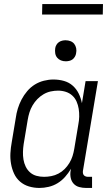

<svg xmlns="http://www.w3.org/2000/svg" viewBox="-20 -921 540 949"><path d="M175 8Q148 8 123 0.5Q98 -7 79 -23.5Q60 -40 49.5 -63Q39 -86 34.5 -111.5Q30 -137 31.5 -164Q33 -191 38 -218L58 -338Q61 -361 68 -384Q75 -407 86.5 -429Q98 -451 114.5 -470.5Q131 -490 152 -503Q173 -516 197 -522Q221 -528 244 -528Q271 -528 296 -521Q321 -514 339.5 -497.5Q358 -481 369 -458.5Q380 -436 385 -411L403 -520H464L390 -77Q389 -71 390 -65Q391 -59 394.5 -55Q398 -51 403.5 -49Q409 -47 415 -47H435V8H406Q388 8 371.5 3.5Q355 -1 344 -13Q333 -25 329.5 -42Q326 -59 329 -77L331 -87Q318 -65 301.5 -46.5Q285 -28 264.5 -15.5Q244 -3 220.5 2.5Q197 8 175 8ZM198 -47Q215 -47 233.5 -50.5Q252 -54 269 -63Q286 -72 299.5 -85.5Q313 -99 323 -115.5Q333 -132 338.5 -149.5Q344 -167 347 -185L367 -305Q371 -325 371.5 -344.5Q372 -364 369 -383Q366 -402 358.5 -419Q351 -436 337.5 -448.5Q324 -461 305.5 -467Q287 -473 267 -473Q249 -473 230.5 -469Q212 -465 195 -455Q178 -445 164.5 -431Q151 -417 141 -400Q131 -383 125.5 -365Q120 -347 117 -329L97 -209Q94 -189 93.5 -170Q93 -151 96 -132.5Q99 -114 107 -97.5Q115 -81 128.5 -69Q142 -57 160 -52Q178 -47 198 -47ZM305 -618Q292 -618 281 -622.5Q270 -627 262.5 -636Q255 -645 253 -657.5Q251 -670 253 -683Q254 -691 259 -699.5Q264 -708 271.5 -713Q279 -718 287.5 -720Q296 -722 304 -722Q317 -722 328.5 -717.5Q340 -713 347 -704Q354 -695 356.5 -682.5Q359 -670 356 -657Q355 -649 350 -640.5Q345 -632 338 -627Q331 -622 322 -620Q313 -618 305 -618ZM188 -849 189 -901H489L488 -849Z"/></svg>

Font: Iosevka Light
Style: Italic
Weight: 300
Italic angle: -9°
Monospace: yes
Designer: Belleve Invis
Foundry: Belleve Invis
Version: Version 32.5.0; ttfautohint (v1.8.4)